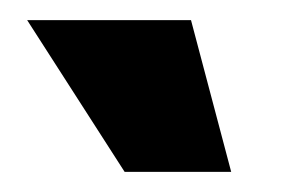

<svg xmlns="http://www.w3.org/2000/svg" viewBox="-20 -793 283 191"><path d="M7 -773H170L210 -622H104Z"/></svg>

Font: Krub
Style: Bold Italic
Weight: 700
Italic angle: -8°
Designer: Ekaluck Peanpanawate
Foundry: Cadson Demak Co.,Ltd.
Version: Version 1.000; ttfautohint (v1.6)